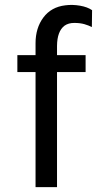

<svg xmlns="http://www.w3.org/2000/svg" viewBox="-20 -774 426 794"><path d="M127 0V-476.1H51.8V-545.9H127V-595.2Q127 -658.2 159.4 -701.7Q191.9 -745.1 250 -752Q279.8 -755.9 310.8 -750.5Q341.8 -745.1 360.8 -731.9L359.9 -662.1Q346.7 -668.9 328.9 -674.1Q311 -679.2 287.1 -679.2Q263.2 -679.2 247.1 -668Q216.3 -645 215.8 -584V-545.9H334V-476.1H215.8V0Z"/></svg>

Font: Oakes Grotesk
Style: Regular
Weight: 400
Designer: Samuel Oakes
Foundry: Samuel Oakes
Version: Version 1.0 | wf-rip DC20170320